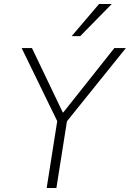

<svg xmlns="http://www.w3.org/2000/svg" viewBox="-20 -947 654 967"><path d="M215 0 273 -367 276 -321 89 -705H141L296 -381H299L556 -705H614L305 -321L322 -367L264 0ZM341 -765 479 -927H543L384 -765Z"/></svg>

Font: Nunito Sans 7pt SemiCondensed ExtraLight
Style: Italic
Weight: 250
Width: 4
Italic angle: -9°
Designer: Vernon Adams
Foundry: Vernon Adams
Version: Version 3.101;gftools[0.9.27]